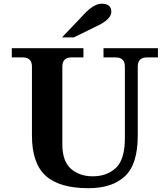

<svg xmlns="http://www.w3.org/2000/svg" viewBox="-20 -988 876 1018"><path d="M449.2 9.8Q293.9 9.8 221.7 -56.6Q149.4 -123 149.4 -269V-634.8Q149.4 -683.6 100.6 -683.6H42.5V-732.4H422.4V-683.6H359.4Q310.5 -683.6 310.5 -634.8V-223.1Q310.5 -132.8 356.4 -93Q402.3 -53.2 471.2 -53.2Q546.9 -53.2 594.5 -97.7Q642.1 -142.1 642.1 -255.9V-634.8Q642.1 -683.6 593.3 -683.6H528.8V-732.4H817.4V-683.6H759.3Q710.4 -683.6 710.4 -634.8V-269Q710.4 -117.2 642.6 -53.7Q574.7 9.8 449.2 9.8ZM371.1 -789.6H308.6L421.9 -908.7Q476.1 -968.3 519 -968.3Q570.3 -968.3 570.3 -925.3Q570.3 -885.3 491.7 -848.6Z"/></svg>

Font: Munson
Style: Bold
Weight: 700
Designer: Paul James MIller
Foundry: High-Logic / Made with FontCreator
Version: Version 2.10;May 5, 2019;FontCreator 11.5.0.2430 64-bit